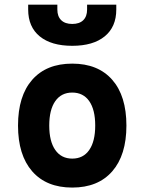

<svg xmlns="http://www.w3.org/2000/svg" viewBox="-20 -803 626 832"><path d="M293 9.8Q181.2 9.8 119.6 -60.5Q58.1 -130.9 58.1 -258.8Q58.1 -387.2 119.6 -457.3Q181.2 -527.3 293 -527.3Q404.8 -527.3 466.3 -457.3Q527.8 -387.2 527.8 -258.8Q527.8 -130.9 466.3 -60.5Q404.8 9.8 293 9.8ZM293.2 -115.7Q340.8 -115.7 366.7 -153.1Q392.6 -190.5 392.6 -258.9Q392.6 -327.6 366.7 -364.7Q340.7 -401.9 293 -401.9Q245.6 -401.9 219.5 -364.7Q193.4 -327.5 193.4 -258.8Q193.4 -190.4 219.5 -153.1Q245.6 -115.7 293.2 -115.7ZM293 -604.5Q202.2 -604.5 152.1 -645.5Q102.1 -686.5 102.1 -761.7V-782.7H228.5V-761.7Q228.5 -731.9 245.2 -715.6Q261.9 -699.2 293.1 -699.2Q324.2 -699.2 340.8 -715.5Q357.4 -731.8 357.4 -761.7V-782.7H483.9V-761.7Q483.9 -686.5 433.8 -645.5Q383.8 -604.5 293 -604.5Z"/></svg>

Font: Cascadia Mono
Style: Regular
Weight: 400
Monospace: yes
Designer: Aaron Bell
Foundry: Saja Typeworks
Version: Version 2404.023